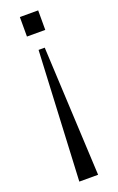

<svg xmlns="http://www.w3.org/2000/svg" viewBox="-165 -774 578 943"><g transform="rotate(-20 124.0 -302.5)"><path d="M140.1 -549.3 172.9 127H74.7L107.9 -549.3ZM172.4 -732.4V-630.4H76.7V-732.4Z"/></g></svg>

Font: Antonio ExtraLight
Style: Regular
Weight: 250
Designer: Vernon Adams
Foundry: Vernon Adams
Version: Version 1.002